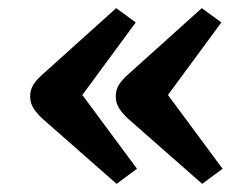

<svg xmlns="http://www.w3.org/2000/svg" viewBox="-20 -501 606 471"><path d="M476 -50 294 -210Q281 -222 272.5 -235Q264 -248 264 -264Q264 -281 272 -293.5Q280 -306 296 -320L475 -481L523 -446L392 -268L526 -87ZM266 -50 84 -210Q71 -222 62.5 -235Q54 -248 54 -264Q54 -281 62 -293.5Q70 -306 86 -320L265 -481L313 -446L182 -268L316 -87Z"/></svg>

Font: Literata 7pt Medium
Style: Regular
Weight: 500
Designer: Latin by Veronika Burian and Jose Scaglione. Greek by Irene Vlachou. Cyrillic by Vera Evstafieva.
Foundry: TypeTogether
Version: Version 3.002